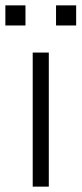

<svg xmlns="http://www.w3.org/2000/svg" viewBox="-42 -696 304 716"><path d="M140 0V-500H80V0ZM53 -601V-676H-22V-601ZM242 -601V-676H167V-601Z"/></svg>

Font: Abel
Style: Regular
Weight: 400
Designer: Matthew Desmond
Foundry: Matthew Desmond
Version: Version 1.002